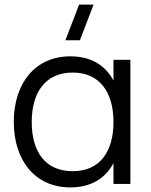

<svg xmlns="http://www.w3.org/2000/svg" viewBox="-20 -800 657 835"><path d="M387 -780H324L264.5 -625H327.5ZM473.5 -540V-449.5C438.5 -515.5 377 -555 286 -555C134 -555 40 -439.5 40 -269.5C40 -102.5 132.5 15 286 15C376.5 15 438 -24.5 473.5 -90.5V0H547V-540ZM296 -484.5C413 -484.5 473.5 -399.5 473.5 -269.5C473.5 -143.5 417 -55.5 296 -55.5C177.5 -55.5 118 -139.5 118 -269.5C118 -397 176.5 -484.5 296 -484.5Z"/></svg>

Font: Vela Sans
Style: Regular
Weight: 400
Designer: Principal design: Mikhail Sharanda - project Manrope.
Design modification: Ravid Balaliev
Foundry: Mikhail Sharanda
Version: Version 1.001